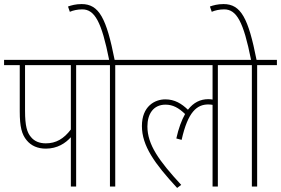

<svg xmlns="http://www.w3.org/2000/svg" viewBox="-20 -916 1380 943"><path d="M354 -596H450V-622H0V-596H77V-369C77 -293 87 -256 111 -227C133 -200 165 -186 205 -186C262 -186 302 -213 328 -242V0H354ZM328 -596V-280C293 -234 255 -212 205 -212C174 -212 149 -222 132 -243C113 -265 103 -297 103 -372V-596Z M546 -596H643V-622H543C503 -825 467 -896 381 -896C352 -896 331 -890 314 -884L323 -858C339 -865 361 -870 384 -870C445 -870 479 -809 516 -622H437V-596H520V0H546Z M630 -596H1024V-427C1018 -428 1011 -429 1004 -429C964 -429 931 -413 903 -377C872 -407 838 -428 792 -428C740 -428 677 -394 677 -297C677 -200 739 -113 850 7L870 -8C760 -127 704 -206 704 -295C704 -356 733 -402 793 -402C829 -402 858 -386 889 -356C872 -326 857 -286 846 -236L872 -229C903 -368 948 -403 1003 -403C1012 -403 1018 -402 1024 -401V0H1050V-596H1147V-622H630Z M1243 -596H1340V-622H1240C1200 -825 1164 -896 1078 -896C1049 -896 1028 -890 1011 -884L1020 -858C1036 -865 1058 -870 1081 -870C1142 -870 1176 -809 1213 -622H1134V-596H1217V0H1243Z"/></svg>

Font: Noto Sans Condensed Thin
Style: Italic
Weight: 100
Width: 3
Italic angle: -12°
Designer: Monotype Design Team
Foundry: Monotype Imaging Inc.
Version: Version 2.013